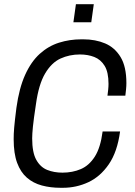

<svg xmlns="http://www.w3.org/2000/svg" viewBox="-20 -883 640 913"><path d="M268 10Q220 10 179 -1Q138 -12 108 -38Q78 -64 61.5 -108.5Q45 -153 45 -221Q45 -234 45.5 -247Q46 -260 47.5 -277Q49 -294 51.5 -316.5Q54 -339 58 -370Q71 -464 99.5 -527Q128 -590 169 -627Q210 -664 260.5 -680Q311 -696 367 -696H376Q434 -696 480 -676.5Q526 -657 553.5 -611.5Q581 -566 581 -488Q581 -474 579.5 -459Q578 -444 576 -428H491Q493 -443 494.5 -457Q496 -471 496 -484Q496 -540 477.5 -570Q459 -600 428.5 -612Q398 -624 360 -624Q310 -624 267.5 -604.5Q225 -585 194.5 -533.5Q164 -482 151 -388Q140 -316 136.5 -280.5Q133 -245 133 -225Q133 -158 152.5 -123Q172 -88 204.5 -75Q237 -62 277 -62Q325 -62 364.5 -79Q404 -96 431 -138.5Q458 -181 468 -258H551Q538 -161 497.5 -102Q457 -43 400 -16.5Q343 10 279 10ZM329 -777 341 -863H426L414 -777Z"/></svg>

Font: Chivo Mono Medium Light
Style: Italic
Weight: 300
Italic angle: -8.05°
Monospace: yes
Version: Version 1.008